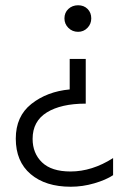

<svg xmlns="http://www.w3.org/2000/svg" viewBox="-20 -537 490 730"><path d="M410 129Q383 147 338.5 160Q294 173 249 173Q153 173 96.5 125Q40 77 40 -10Q40 -95 99.5 -142Q159 -189 245 -197V-313H306V-143Q212 -143 158 -109.5Q104 -76 104 -9Q104 46 140 80.5Q176 115 248 115Q330 115 410 64ZM327 -467Q327 -446 312.5 -431Q298 -416 277 -416Q255 -416 240 -431Q225 -446 225 -467Q225 -489 240 -503Q255 -517 277 -517Q299 -517 313 -503Q327 -489 327 -467Z"/></svg>

Font: Hind Vadodara Light
Style: Regular
Weight: 300
Designer: Hitesh Malaviya
Foundry: Indian Type Foundry
Version: Version 1.000;PS 1.0;hotconv 1.0.86;makeotf.lib2.5.63406; tt